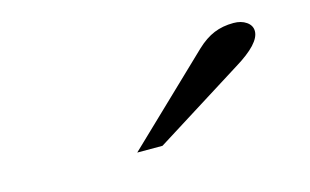

<svg xmlns="http://www.w3.org/2000/svg" viewBox="-40 -834 581 360"><g transform="rotate(-15 250.0 -654.0)"><path d="M356 -718Q373 -734 390 -741Q407 -748 428 -748Q443 -748 453 -741Q463 -734 463 -723Q463 -699 412 -668L240 -560H191Z"/></g></svg>

Font: Fahkwang SemiBold
Style: Italic
Weight: 600
Italic angle: -10°
Version: Version 1.000; ttfautohint (v1.6)